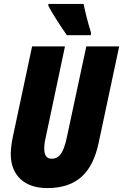

<svg xmlns="http://www.w3.org/2000/svg" viewBox="-20 -951 629 981"><path d="M322 -771H444L445 -784C426 -845 415 -893 407 -931H227V-922C245 -885 298 -804 322 -771ZM221 10C374 10 452 -70 484 -221L589 -714H421L321 -247C304 -168 282 -140 244 -140C219 -140 206 -156 206 -194C206 -207 208 -226 213 -246L312 -714H144L45 -249C39 -219 35 -187 35 -164C35 -55 105 10 221 10Z"/></svg>

Font: Noto Sans UI Condensed Black
Style: Italic
Weight: 900
Width: 3
Italic angle: -192°
Designer: Monotype Design Team
Foundry: Monotype Imaging Inc.
Version: Version 1.901